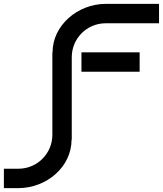

<svg xmlns="http://www.w3.org/2000/svg" viewBox="-198 -770 840 990"><path d="M622 -750H345C202 -749 73 -639 73 -500H72V-75C72 21 -5 99 -101 100H-178V200H-101C42 199 171 91 171 -50H172V-475C172 -571 249 -649 345 -650H622ZM522 -500H222V-400H522Z"/></svg>

Font: Bruno Ace SC
Style: Regular
Weight: 400
Designer: Astigmatic (AOETI)
Foundry: Astigmatic (AOETI)
Version: Version 1.000